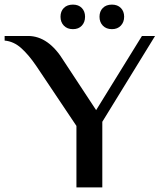

<svg xmlns="http://www.w3.org/2000/svg" viewBox="-49 -817 703 837"><path d="M269 -689.9Q244.1 -689.9 229.5 -705.1Q214.8 -720.2 214.8 -744.1Q214.8 -767.6 229.2 -782.2Q243.7 -796.9 269 -796.9Q293.5 -796.9 307.6 -782.2Q321.8 -767.6 321.8 -744.1Q321.8 -720.2 307.6 -705.1Q293.5 -689.9 269 -689.9ZM439 -689.9Q414.1 -689.9 399.4 -705.1Q384.8 -720.2 384.8 -744.1Q384.8 -767.6 399.2 -782.2Q413.6 -796.9 439 -796.9Q463.4 -796.9 477.8 -782.2Q492.2 -767.6 492.2 -744.1Q492.2 -720.7 477.8 -705.3Q463.4 -689.9 439 -689.9ZM284.2 0V-268.1L108.9 -529.8Q75.7 -578.6 43 -607.7Q10.3 -636.7 -28.8 -640.1V-660.2H73.2Q163.1 -660.2 230 -549.8L370.1 -336.9L569.8 -660.2H627L397 -286.1V0Z"/></svg>

Font: El Messiri SemiBold
Style: Regular
Weight: 600
Designer: Mohamed Gaber
Foundry: Kief Type Foundry
Version: Version 2.007;PS 002.007;hotconv 1.0.88;makeotf.lib2.5.64775